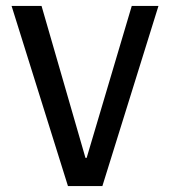

<svg xmlns="http://www.w3.org/2000/svg" viewBox="-20 -627 574 647"><path d="M514 -607H424L272 -95H268L120 -607H19L209 0H325Z"/></svg>

Font: IBM Plex Arabic Text
Style: Regular
Weight: 450
Designer: Mike Abbink, Paul van der Laan, Pieter van Rosmalen, Wael Morcos, Khajak Apelian
Foundry: Bold Monday
Version: Version 1.0